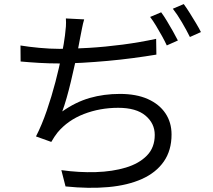

<svg xmlns="http://www.w3.org/2000/svg" viewBox="-20 -866 1040 937"><path d="M390.8 -771.4Q384.8 -751.8 380.6 -729.5Q376.3 -707.2 372.3 -687.5Q367.9 -663.5 361 -628Q354.1 -592.5 345 -551Q335.8 -509.5 325.8 -467.3Q315.7 -425.2 305 -387.6Q294.3 -350.1 283.8 -322.1Q349.5 -368.3 418.2 -388Q487 -407.7 565 -407.7Q645.2 -407.7 701.3 -382.7Q757.4 -357.6 787.3 -313.1Q817.2 -268.6 817.2 -209.7Q817.2 -131.9 779.4 -77.7Q741.7 -23.5 672.6 7.5Q603.6 38.4 508.9 47Q414.2 55.6 299.8 43.8L279.4 -35.7Q366.1 -23.5 447.7 -26.1Q529.2 -28.7 594 -48.2Q658.7 -67.7 696.9 -106.8Q735.2 -145.8 735.2 -207.6Q735.2 -263.9 689.9 -301.9Q644.6 -339.9 557 -339.9Q467.8 -339.9 389.4 -309.6Q311.1 -279.3 261.1 -219.7Q252.3 -208.4 245.1 -197.7Q237.9 -187 230.3 -173.4L155.6 -200.2Q184.2 -256 208.2 -325.9Q232.2 -395.7 250.6 -466.4Q269 -537.1 280.9 -596.9Q292.7 -656.7 297.1 -693Q300.3 -717.5 301.6 -736.6Q302.9 -755.7 301.5 -776ZM80 -644Q119.5 -637.4 172 -632.5Q224.6 -627.6 269.5 -627.6Q333.5 -627.6 413.6 -632.4Q493.7 -637.2 578.6 -648.3Q663.5 -659.5 742 -676.5L743.2 -599.5Q690.3 -590.7 629.3 -582.6Q568.4 -574.5 505.1 -568.8Q441.8 -563.1 381.7 -559.7Q321.6 -556.3 270.5 -556.3Q219.3 -556.3 171.7 -559.1Q124.1 -561.9 80.6 -565.9ZM766.5 -806Q779.5 -788.7 794.3 -764.1Q809.1 -739.5 823.5 -714.2Q837.9 -688.9 848.1 -668.4L794 -644.3Q784.6 -664.7 770.7 -689.8Q756.8 -714.9 741.8 -739.9Q726.7 -764.9 712.7 -783.3ZM876.7 -846.1Q890.3 -827.7 905.9 -802.8Q921.5 -777.9 936.4 -753.1Q951.3 -728.3 960.6 -709.5L906.8 -685.4Q890.6 -718.2 868 -756.8Q845.4 -795.4 823.5 -823.4Z"/></svg>

Font: Noto Sans TC Thin
Style: Regular
Weight: 100
Designer: Ryoko NISHIZUKA 西塚涼子 (kana, bopomofo & ideographs); Paul D. Hunt (Latin, Greek & Cyrillic); Sandoll Communications 산돌커뮤니
Foundry: Adobe
Version: Version 2.004-H2;hotconv 1.0.118;makeotfexe 2.5.65603